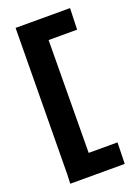

<svg xmlns="http://www.w3.org/2000/svg" viewBox="-161 -936 736 1007"><g transform="rotate(-20 207.0 -433.0)"><path d="M360 -747H201L196 -119H357L354 0H50L52 -53L60 -866H364Z"/></g></svg>

Font: Covid19
Style: Regular
Weight: 400
Designer: Peter Wiegel
Foundry: (c) CAT - Ing. Peter Wiegel.  for Rudolf Maass + Partner GmbH
Version: Version 001.000